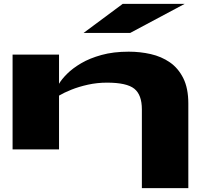

<svg xmlns="http://www.w3.org/2000/svg" viewBox="-20 -772 1038 992"><path d="M45 -490H285V-339Q298 -362 326.5 -390.5Q355 -419 399 -445Q443 -471 504.5 -488Q566 -505 645 -505Q704 -505 759 -492.5Q814 -480 857.5 -450Q901 -420 927 -368Q953 -316 953 -237V200H713V-207Q713 -282 674 -313.5Q635 -345 533 -345Q482 -345 434.5 -334.5Q387 -324 348.5 -308.5Q310 -293 285 -278V0H45ZM412 -602 614 -752H934L653 -602Z"/></svg>

Font: Syne ExtraBold
Style: Regular
Weight: 800
Designer: Lucas Descroix
Foundry: Bonjour Monde
Version: Version 2.200; ttfautohint (v1.8.4)